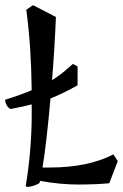

<svg xmlns="http://www.w3.org/2000/svg" viewBox="-20 -697 477 745"><path d="M135 5 134 12Q128 18 112.5 23Q97 28 88.5 28Q80 28 80 24Q101 -103 103 -235V-292Q83 -286 21 -274Q13 -277 6.5 -288Q0 -299 0 -310Q64 -330 103 -347Q101 -520 82 -659L108 -677L197 -631Q192 -511 182 -386Q215 -407 236.5 -426Q258 -445 263 -449L281 -439V-366Q224 -334 176 -315Q160 -137 145 -47Q159 -47 172 -47Q322 -47 420 -98L437 -72L404 14Q351 19 283 19Q215 19 135 5Z"/></svg>

Font: Julee
Style: Regular
Weight: 400
Version: Version 1.001